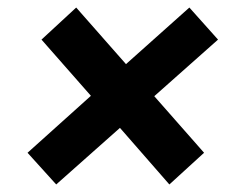

<svg xmlns="http://www.w3.org/2000/svg" viewBox="-20 -541 640 509"><path d="M129 -52 53 -136 221 -287 90 -436 182 -521 314 -371 482 -521 558 -436 389 -286 521 -136 429 -52 298 -202Z"/></svg>

Font: Nunito Sans 9pt Black
Style: Italic
Weight: 900
Italic angle: -9°
Version: Version 3.101;gftools[0.9.27]